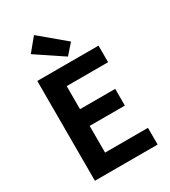

<svg xmlns="http://www.w3.org/2000/svg" viewBox="-238 -1120 1090 1233"><g transform="rotate(-30 307.5 -503.0)"><path d="M91 -740V0H556V-124H238V-322H499V-446H238V-617H545V-740ZM141 -910 340 -777 405 -851 220 -1006Z"/></g></svg>

Font: Kinto Sans
Style: Bold
Weight: 700
Designer: Authors: Ryoko NISHIZUKA  (kana & ideographs); Paul D. Hunt (Latin, Greek & Cyrillic); Wenlong ZHANG  (bopomofo); Sandol
Foundry: Adobe Systems Incorporated, ookami Inc.
Version: Version 0.001